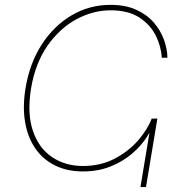

<svg xmlns="http://www.w3.org/2000/svg" viewBox="-20 -755 725 775"><path d="M314.9 -63Q251 -63 202.1 -87.2Q153.3 -111.3 122.6 -155.8Q91.8 -200.2 81.3 -262Q70.8 -323.7 83 -398.9Q99.6 -499.5 148.4 -575.2Q197.3 -650.9 269 -693.1Q340.8 -735.4 426.3 -735.4Q486.3 -735.4 529.5 -715.8Q572.8 -696.3 600.3 -664.6Q627.9 -632.8 641.6 -595.2Q655.3 -557.6 655.8 -522H632.8Q630.9 -566.4 609.1 -610.6Q587.4 -654.8 542.7 -684.1Q498 -713.4 426.3 -713.4Q355.5 -713.4 288.1 -677Q220.7 -640.6 171.6 -570.3Q122.6 -500 105.5 -398.9Q88.9 -296.9 112.8 -226.8Q136.7 -156.7 190.2 -120.8Q243.7 -85 314.5 -85Q386.2 -85 442.6 -114.5Q499 -144 537.4 -188.2Q575.7 -232.4 592.3 -276.4H607.9Q597.7 -241.2 573.7 -203.6Q549.8 -166 512.5 -134.3Q475.1 -102.5 425.5 -82.8Q376 -63 314.9 -63ZM546.9 0 592.8 -276.4H615.2L569.3 0Z"/></svg>

Font: Inter 20pt Thin
Style: Italic
Weight: 250
Italic angle: -9.3988°
Version: Version 4.001;git-66647c0bb